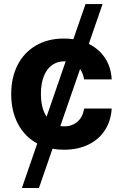

<svg xmlns="http://www.w3.org/2000/svg" viewBox="-20 -727 603 946"><path d="M417.5 -510.7Q468.3 -485.8 497.8 -440.7Q527.3 -395.5 530.3 -335.9H394.5Q389.2 -366.2 374.5 -386.7L277.3 -106Q287.1 -104.5 296.9 -104.5Q335.4 -104.5 361.8 -127.4Q388.2 -150.4 394.5 -192.4H530.3Q526.9 -132.3 497.6 -86.4Q468.3 -40.5 416.3 -14.9Q364.3 10.7 294.9 10.7Q263.7 10.7 238.8 5.9L171.9 199.2H87.9L163.6 -20Q102.1 -53.2 68.6 -116.5Q35.2 -179.7 35.2 -263.7Q35.2 -344.7 66.7 -406.5Q98.1 -468.3 157 -502.7Q215.8 -537.1 294.9 -537.1Q320.8 -537.1 341.3 -533.7L401.4 -707H485.4ZM209.5 -151.9 303.7 -424.8H296.9Q262.2 -424.8 236.1 -406Q210 -387.2 195.8 -351.1Q181.6 -314.9 181.6 -265.6Q181.6 -193.8 209.5 -151.9Z"/></svg>

Font: Pretendard
Style: Bold
Weight: 700
Designer: Base glyphs from Inter by Rasmus Andersson; Hangeul glyphs from Noto Sans CJK(Source Han Sans) by Jang Soo-young and Kan
Foundry: Kil Hyung-jin
Version: Version 1.309